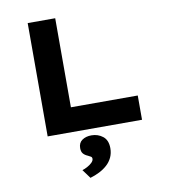

<svg xmlns="http://www.w3.org/2000/svg" viewBox="-103 -787 1030 1168"><g transform="rotate(-10 412.0 -203.0)"><path d="M147.7 0V-700H317.7V-149.9H730.6V0ZM360.4 293.5 320.4 238.9Q334.4 234.7 350.9 226Q367.5 217.2 380.1 205.3Q392.7 193.4 392.7 181.2Q392.7 172 386.1 167.6Q379.4 163.3 368.1 158Q349.8 150.4 339.9 138.6Q329.9 126.8 329.9 104.9Q329.9 72.1 353 56Q376.1 39.8 410.4 39.8Q450.9 39.8 480.9 63.4Q510.8 87 510.8 136.9Q510.8 167.8 498.9 193.3Q487 218.7 465.8 238Q444.5 257.3 417.3 271Q390.1 284.7 360.4 293.5Z"/></g></svg>

Font: Lexend Peta
Style: Regular
Weight: 400
Designer: Bonnie Shaver-Troup, Thomas Jockin
Foundry: Lexend
Version: Version 1.007